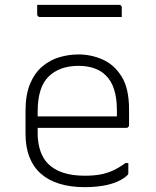

<svg xmlns="http://www.w3.org/2000/svg" viewBox="-20 -760 640 790"><path d="M303 -536Q355 -536 402.5 -515Q450 -494 480.5 -445Q511 -396 511 -310V-245Q511 -242 509.5 -239.5Q508 -237 506 -235.5Q504 -234 500 -234H212Q196 -234 180 -234Q164 -234 148 -234H129L107 -281H461Q461 -287 461 -293.5Q461 -300 461 -306Q461 -356 449.5 -392Q438 -428 415 -450Q395 -470 366.5 -479.5Q338 -489 303 -489Q225 -489 180 -445Q135 -401 135 -301V-212Q135 -185 140 -161.5Q145 -138 154.5 -119Q164 -100 178 -86Q202 -62 239.5 -49.5Q277 -37 329 -37Q365 -37 392.5 -42Q420 -47 445 -58.5Q470 -70 496 -89H508Q508 -77 508 -66.5Q508 -56 508 -48Q508 -46 507.5 -44Q507 -42 505 -40Q489 -24 462.5 -12.5Q436 -1 402 4.5Q368 10 328 10Q270 10 224.5 -4Q179 -18 148 -45.5Q117 -73 101 -114Q85 -155 85 -210V-304Q85 -370 103.5 -414.5Q122 -459 153.5 -486Q185 -513 224 -524.5Q263 -536 303 -536ZM133 -740H470Q475 -740 478 -737Q481 -734 481 -729Q481 -723 481 -716.5Q481 -710 481 -703.5Q481 -697 481 -690H144Q141 -690 138.5 -691.5Q136 -693 134.5 -695.5Q133 -698 133 -701Q133 -708 133 -714.5Q133 -721 133 -727.5Q133 -734 133 -740Z"/></svg>

Font: Recursive Light
Style: Regular
Weight: 300
Version: Version 1.085